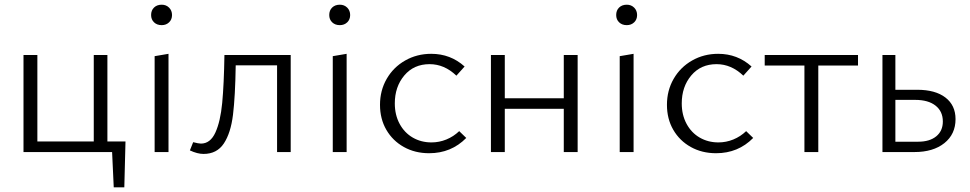

<svg xmlns="http://www.w3.org/2000/svg" viewBox="-20 -647 4127 817"><path d="M509 150H464L457 0H80V-413H139V-45H379V-413H437V-45H514Z M638 -408 697 -418V0H638ZM623 -583Q623 -603 635.5 -615Q648 -627 668 -627Q687 -627 699.5 -614.5Q712 -602 712 -583Q712 -564 699.5 -552Q687 -540 668 -540Q648 -540 635.5 -552Q623 -564 623 -583Z M1217 0H1159V-369H983Q981 -237 971.5 -159Q962 -81 932.5 -36.5Q903 8 846 8Q820 8 788 -7L802 -42Q825 -36 835 -36Q875 -36 896.5 -83Q918 -130 925.5 -209Q933 -288 935 -413H1217Z M1396 -408 1455 -418V0H1396ZM1381 -583Q1381 -603 1393.5 -615Q1406 -627 1426 -627Q1445 -627 1457.5 -614.5Q1470 -602 1470 -583Q1470 -564 1457.5 -552Q1445 -540 1426 -540Q1406 -540 1393.5 -552Q1381 -564 1381 -583Z M1597 -201Q1597 -262 1625.5 -311.5Q1654 -361 1704 -389.5Q1754 -418 1815 -418Q1897 -418 1957 -364L1922 -325Q1871 -374 1808 -374Q1741 -374 1700.5 -326Q1660 -278 1660 -207Q1660 -158 1680.5 -120Q1701 -82 1736.5 -61.5Q1772 -41 1816 -41Q1849 -41 1879.5 -53.5Q1910 -66 1934 -89L1964 -60Q1900 5 1806 5Q1746 5 1698.5 -21.5Q1651 -48 1624 -94.5Q1597 -141 1597 -201Z M2438 -413V0H2379V-184H2128V0H2069V-413H2128V-229H2379V-413Z M2617 -408 2676 -418V0H2617ZM2602 -583Q2602 -603 2614.5 -615Q2627 -627 2647 -627Q2666 -627 2678.5 -614.5Q2691 -602 2691 -583Q2691 -564 2678.5 -552Q2666 -540 2647 -540Q2627 -540 2614.5 -552Q2602 -564 2602 -583Z M2818 -201Q2818 -262 2846.5 -311.5Q2875 -361 2925 -389.5Q2975 -418 3036 -418Q3118 -418 3178 -364L3143 -325Q3092 -374 3029 -374Q2962 -374 2921.5 -326Q2881 -278 2881 -207Q2881 -158 2901.5 -120Q2922 -82 2957.5 -61.5Q2993 -41 3037 -41Q3070 -41 3100.5 -53.5Q3131 -66 3155 -89L3185 -60Q3121 5 3027 5Q2967 5 2919.5 -21.5Q2872 -48 2845 -94.5Q2818 -141 2818 -201Z M3631 -368H3462V0H3403V-368H3234V-413H3631Z M4046 -140Q4046 -76 3998.5 -38Q3951 0 3871 0H3735V-413H3790V-265H3883Q3960 -265 4003 -232Q4046 -199 4046 -140ZM3992 -130Q3992 -173 3961 -197.5Q3930 -222 3874 -222H3790V-44H3887Q3936 -44 3964 -67Q3992 -90 3992 -130Z"/></svg>

Font: Ysabeau Semilight
Style: Regular
Weight: 300
Designer: Christian Thalmann (Catharsis Fonts)
Version: Version 0.003